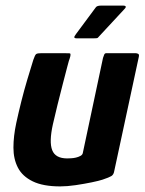

<svg xmlns="http://www.w3.org/2000/svg" viewBox="-20 -662 517 686"><path d="M195 4Q134 4 97 -14Q60 -32 44 -63Q28 -94 28 -134.5Q28 -175 38 -222Q46 -259 56 -299Q66 -339 77.5 -377.5Q89 -416 99 -448Q105 -466 109.5 -469Q114 -472 128 -472H209Q223 -472 229 -471.5Q235 -471 229 -453Q227 -449 220.5 -424Q214 -399 204.5 -362.5Q195 -326 185.5 -287.5Q176 -249 169 -218Q155 -155 166.5 -125.5Q178 -96 220 -96Q225 -96 234 -96.5Q243 -97 251.5 -99Q260 -101 267.5 -105Q275 -109 276 -116L348 -455Q350 -460 352 -466Q354 -472 360 -472H464Q468 -472 473 -470Q478 -468 476 -459L388 -50Q386 -38 378 -33Q370 -28 346 -20Q334 -16 307.5 -10.5Q281 -5 250.5 -0.5Q220 4 195 4ZM255 -525Q246 -525 245.5 -528.5Q245 -532 252 -541L321 -634Q325 -642 341 -642H421Q427 -642 429 -639Q431 -636 424 -629L334 -532Q330 -526 325.5 -525.5Q321 -525 314 -525Z"/></svg>

Font: Glory Thin
Style: Bold Italic
Weight: 700
Italic angle: -12°
Version: Version 1.011